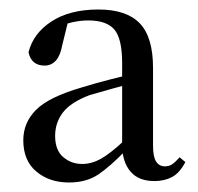

<svg xmlns="http://www.w3.org/2000/svg" viewBox="-20 -839 416 404"><path d="M305 -458Q272 -458 255 -477.5Q238 -497 237 -531V-532V-706Q237 -758 220.5 -777Q204 -796 166 -796Q149 -796 131.5 -792Q114 -788 91 -777L124 -797L111 -744Q107 -722 97.5 -711.5Q88 -701 74 -701Q46 -701 40 -729Q50 -769 88.5 -794Q127 -819 187 -819Q246 -819 274 -790Q302 -761 302 -696V-533Q302 -509 308.5 -499Q315 -489 327 -489Q336 -489 342.5 -493.5Q349 -498 358 -508L370 -498Q358 -475 342 -466.5Q326 -458 305 -458ZM125 -455Q84 -455 56.5 -478Q29 -501 29 -544Q29 -581 56 -608Q83 -635 152 -655Q181 -664 212.5 -672Q244 -680 270 -686V-667Q244 -660 216.5 -652.5Q189 -645 169 -639Q129 -624 112.5 -602.5Q96 -581 96 -553Q96 -523 113 -508.5Q130 -494 153 -494Q173 -494 192.5 -505Q212 -516 240 -542L256 -536L243 -521Q212 -489 187 -472Q162 -455 125 -455Z"/></svg>

Font: Noto Serif SC ExtraLight Medium
Style: Regular
Weight: 500
Version: Version 2.002-H1;hotconv 1.1.0;makeotfexe 2.6.0